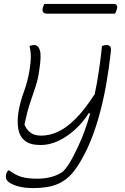

<svg xmlns="http://www.w3.org/2000/svg" viewBox="-20 -761 640 981"><path d="M131 -526Q143 -531 154 -531Q176 -531 184 -503.5Q192 -476 181 -405Q175 -358 161.5 -318Q148 -278 133 -233Q118 -188 105 -125Q115 -99 135.5 -83.5Q156 -68 191 -68Q232 -68 274.5 -87Q317 -106 364 -152Q411 -198 464 -280Q477 -342 486 -404Q495 -466 501 -526Q514 -531 525 -531Q537 -531 543 -523Q549 -515 546 -494Q537 -411 521.5 -324Q506 -237 482.5 -155.5Q459 -74 427 -4Q392 70 356.5 115Q321 160 273 180Q225 200 150 200Q98 200 62.5 188Q27 176 16 161Q12 156 10.5 148.5Q9 141 11 131Q14 118 22 110H28Q59 134 90.5 143Q122 152 170 152Q248 152 300 117Q320 97 336.5 70Q353 43 378 -10Q396 -48 412 -91.5Q428 -135 441 -182H433Q404 -136 364 -99.5Q324 -63 279 -41.5Q234 -20 188 -20Q134 -20 107 -42Q80 -64 73.5 -102Q67 -140 74 -187Q83 -241 102 -292Q121 -343 131 -403Q137 -440 137.5 -467Q138 -494 131 -526ZM207 -741H560Q586 -741 576 -710Q574 -703 571.5 -698.5Q569 -694 567 -691H223Q190 -691 199 -723Q202 -732 207 -741Z"/></svg>

Font: Recursive Mn Csl St Lt
Style: Italic
Weight: 300
Italic angle: -15°
Monospace: yes
Version: Version 1.079;hotconv 1.0.112;makeotfexe 2.5.65598; ttfautoh